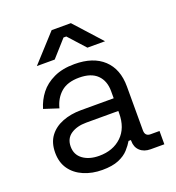

<svg xmlns="http://www.w3.org/2000/svg" viewBox="-129 -794 833 910"><g transform="rotate(-20 287.5 -338.5)"><path d="M233 14Q182 14 140 -4Q98 -22 74 -56Q50 -90 50 -139Q50 -189 74 -221.5Q98 -254 140 -270.5Q182 -287 234 -287H399V-323Q399 -375 368.5 -405Q338 -435 278 -435Q219 -435 186 -406.5Q153 -378 141 -330L67 -354Q79 -395 105 -428.5Q131 -462 174.5 -482.5Q218 -503 279 -503Q373 -503 425 -454.5Q477 -406 477 -318V-97Q477 -67 505 -67H550V0H481Q448 0 428 -18.5Q408 -37 408 -68V-73H396Q385 -54 366.5 -33.5Q348 -13 316 0.5Q284 14 233 14ZM242 -54Q312 -54 355.5 -95.5Q399 -137 399 -212V-223H237Q190 -223 159.5 -202.5Q129 -182 129 -141Q129 -100 160.5 -77Q192 -54 242 -54ZM109 -555 233 -691H330L453 -555H364L288 -639H274L199 -555Z"/></g></svg>

Font: Space Grotesk
Style: Regular
Weight: 400
Designer: Florian Karsten
Foundry: Florian Karsten
Version: Version 2.000